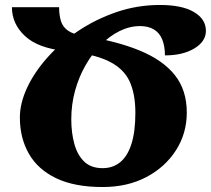

<svg xmlns="http://www.w3.org/2000/svg" viewBox="-20 -743 849 773"><path d="M314 -599Q449 -578 542.5 -539.5Q636 -501 684 -440.5Q732 -380 732 -290Q732 -206 688.5 -138Q645 -70 569 -30Q493 10 393 10Q280 10 206 -25.5Q132 -61 96 -124.5Q60 -188 60 -270Q60 -327 89 -389.5Q118 -452 171 -511.5Q224 -571 295 -618.5Q366 -666 449.5 -694.5Q533 -723 624 -723Q713 -723 761 -694.5Q809 -666 809 -619Q809 -576 762.5 -548Q716 -520 644 -520Q644 -558 633 -584.5Q622 -611 599.5 -624.5Q577 -638 544 -638Q502 -638 461.5 -618Q421 -598 386 -562.5Q351 -527 324 -479.5Q297 -432 282 -377Q267 -322 267 -263Q267 -208 279.5 -163Q292 -118 319.5 -92Q347 -66 393 -66Q435 -66 464.5 -90.5Q494 -115 509.5 -164.5Q525 -214 525 -289Q525 -366 501 -417Q477 -468 415.5 -497.5Q354 -527 241 -538Q133 -549 80.5 -598Q28 -647 28 -714H218Q218 -682 225.5 -658Q233 -634 254 -619.5Q275 -605 314 -599Z"/></svg>

Font: Noto Serif Armenian Black
Style: Regular
Weight: 900
Version: Version 2.007